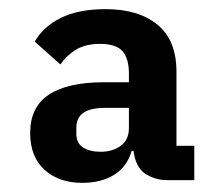

<svg xmlns="http://www.w3.org/2000/svg" viewBox="-20 -724 489 420"><path d="M405 -330H345Q320 -330 298.5 -343.5Q277 -357 272 -394H268Q258 -359 229.5 -341.5Q201 -324 160 -324Q109 -324 77.5 -352.5Q46 -381 46 -433Q46 -490 87 -517Q128 -544 206 -544H262V-563Q262 -596 248 -612Q234 -628 199 -628Q167 -628 146.5 -615.5Q126 -603 112 -583L56 -633Q74 -665 112.5 -684.5Q151 -704 211 -704Q283 -704 324.5 -670Q366 -636 366 -567V-405H405ZM209 -488Q147 -488 147 -445V-431Q147 -411 161.5 -401.5Q176 -392 200 -392Q226 -392 244 -405Q262 -418 262 -444V-488Z"/></svg>

Font: IBMPlexSans-Bold
Style: Bold
Weight: 700
Designer: Mike Abbink, Paul van der Laan, Pieter van Rosmalen
Foundry: Bold Monday
Version: Version 3.1